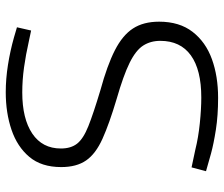

<svg xmlns="http://www.w3.org/2000/svg" viewBox="-74 -676 760 651"><g transform="rotate(-90 305.5 -350.0)"><path d="M300 10Q240 10 192 2.5Q144 -5 111 -14L51 -31L64 -80L125 -67Q165 -57 213.5 -52Q262 -47 301 -47Q395 -47 444 -82.5Q493 -118 493 -186Q493 -219 477 -244Q461 -269 418.5 -290Q376 -311 296 -334Q212 -359 161 -382Q110 -405 87.5 -437.5Q65 -470 65 -522Q65 -589 99.5 -630Q134 -671 191.5 -690.5Q249 -710 319 -710Q364 -710 411.5 -702.5Q459 -695 505 -682L539 -672L528 -624L490 -632Q446 -642 403 -648Q360 -654 318 -654Q229 -654 178.5 -620Q128 -586 128 -523Q128 -489 144.5 -468Q161 -447 203.5 -430Q246 -413 326 -389Q410 -366 461 -340Q512 -314 535 -278.5Q558 -243 558 -190Q558 -121 523.5 -76.5Q489 -32 431 -11Q373 10 300 10Z"/></g></svg>

Font: REM Medium ExtraLight
Style: Regular
Weight: 250
Version: Version 1.005;gftools[0.9.28]